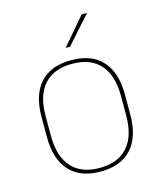

<svg xmlns="http://www.w3.org/2000/svg" viewBox="-106 -757 710 847"><g transform="rotate(-15 249.5 -334.0)"><path d="M249.5 11.5Q156 11.5 107.5 -42.5Q59 -96.5 59 -197.5V-289Q59 -390 107.8 -443.5Q156.5 -497 249.5 -497Q342.5 -497 391.2 -443.5Q440 -390 440 -289V-197.5Q440 -96.5 391.2 -42.5Q342.5 11.5 249.5 11.5ZM249.5 -5Q333 -5 377.2 -54.5Q421.5 -104 421.5 -197.5V-289Q421.5 -382 377.5 -431.2Q333.5 -480.5 249.5 -480.5Q165.5 -480.5 121.5 -431.2Q77.5 -382 77.5 -289V-197.5Q77.5 -104 121.5 -54.5Q165.5 -5 249.5 -5ZM347 -680H371V-679L260.5 -555.5H241V-556Z"/></g></svg>

Font: Anek Gurmukhi Thin
Style: Regular
Weight: 250
Designer: Sarang Kulkarni (Gurmukhi), Yesha Goshar (Latin)
Foundry: Ek Type
Version: Version 1.003